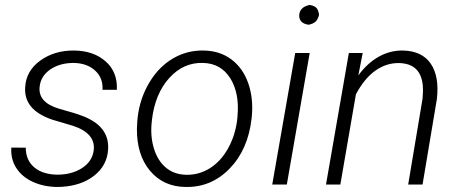

<svg xmlns="http://www.w3.org/2000/svg" viewBox="-20 -741 1844 771"><path d="M356.4 -137.7Q364.3 -205.1 274.4 -235.4L190.4 -260.3Q74.7 -299.3 81.1 -390.6Q84.5 -456.5 141.8 -497.8Q199.2 -539.1 278.3 -538.1Q356 -537.1 404.3 -494.4Q452.6 -451.7 449.2 -380.4H391.6Q394.5 -427.7 362.1 -457.5Q329.6 -487.3 275.9 -488.3Q220.2 -488.3 182.1 -462.2Q144 -436 139.2 -393.1Q131.8 -330.1 216.3 -304.7L277.3 -287.1L310.1 -275.9Q420.4 -234.4 414.1 -140.6Q410.2 -77.1 359.1 -36.4Q308.1 4.4 227.5 9.3L207.5 9.8Q154.3 8.8 111.3 -11Q68.4 -30.8 45.4 -66.4Q22.5 -102.1 25.4 -148.4L83.5 -147.9Q83.5 -98.1 117.2 -69.3Q150.9 -40.5 210 -39.6Q268.6 -39.6 309.6 -66.2Q350.6 -92.8 356.4 -137.7Z M532.7 -269Q541.5 -345.7 579.6 -409.4Q617.7 -473.1 674.6 -506.3Q731.4 -539.6 797.9 -538.1Q863.3 -537.1 909.4 -502.2Q955.6 -467.3 976.8 -407Q998 -346.7 991.2 -273.4L990.2 -264.2Q975.6 -139.2 901.6 -63.5Q827.6 12.2 724.1 9.8Q635.3 8.3 582 -55.7Q528.8 -119.6 529.8 -224.6L531.2 -252.4ZM589.4 -252.4Q583 -194.3 597.9 -145.3Q612.8 -96.2 645.5 -68.4Q678.2 -40.5 727.1 -39.1Q779.8 -38.1 823.5 -65.9Q867.2 -93.8 895.5 -144.5Q923.8 -195.3 932.1 -256.8L933.6 -272.9Q942.4 -367.2 904.5 -427Q866.7 -486.8 794.9 -488.3Q716.8 -490.7 659.9 -428Q603 -365.2 590.3 -261.2Z M1131.8 0H1073.2L1165.5 -528.3H1223.6ZM1181.6 -681.2Q1184.1 -712.9 1223.6 -721.2Q1242.7 -717.8 1250.7 -709.2Q1258.8 -700.7 1261.2 -681.2Q1256.3 -662.6 1247.1 -654.1Q1237.8 -645.5 1219.2 -641.6Q1179.7 -647.5 1181.6 -681.2Z M1436.5 -528.3 1418.9 -438Q1454.1 -486.8 1500.2 -512.9Q1546.4 -539.1 1599.1 -538.1Q1675.3 -536.1 1710 -484.9Q1744.6 -433.6 1734.4 -343.8L1676.8 0H1619.1L1676.8 -344.7Q1679.7 -372.6 1677.7 -398.4Q1669.4 -485.4 1583 -487.8Q1531.7 -488.8 1487.3 -457.3Q1442.9 -425.8 1409.2 -362.3L1346.7 0H1289.1L1380.9 -528.3Z"/></svg>

Font: RobotoInd Light
Style: Italic
Weight: 300
Italic angle: -12°
Designer: Google
Version: Version 2.001151; 2014